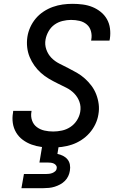

<svg xmlns="http://www.w3.org/2000/svg" viewBox="-20 -763 640 1003"><path d="M250 8Q223 8 196 4.5Q169 1 144.5 -8Q120 -17 99 -32.5Q78 -48 64.5 -70.5Q51 -93 47 -120Q43 -147 48 -174L49 -184H145L144 -178Q140 -155 147.5 -133.5Q155 -112 172.5 -99Q190 -86 212 -81Q234 -76 258 -76Q280 -76 303.5 -81Q327 -86 347.5 -99.5Q368 -113 381.5 -134Q395 -155 399 -178Q404 -206 395 -231Q386 -256 368 -274.5Q350 -293 327 -304.5Q304 -316 280.5 -327.5Q257 -339 235 -352Q213 -365 194 -382Q175 -399 160 -420Q145 -441 135 -465Q125 -489 122 -516Q119 -543 123 -570Q127 -596 138 -620.5Q149 -645 166.5 -666Q184 -687 207.5 -702.5Q231 -718 256.5 -727Q282 -736 307.5 -739.5Q333 -743 359 -743Q386 -743 412.5 -739.5Q439 -736 462.5 -726.5Q486 -717 506 -701Q526 -685 538.5 -663Q551 -641 554.5 -614.5Q558 -588 554 -561L552 -551H456L457 -557Q461 -579 455 -600.5Q449 -622 433 -635.5Q417 -649 395.5 -654Q374 -659 351 -659Q330 -659 307 -653.5Q284 -648 265 -634.5Q246 -621 234 -600Q222 -579 218 -557Q213 -530 222 -504.5Q231 -479 248.5 -461Q266 -443 289.5 -431Q313 -419 336 -407.5Q359 -396 381.5 -383Q404 -370 423 -353Q442 -336 457.5 -315.5Q473 -295 482.5 -270.5Q492 -246 495.5 -219.5Q499 -193 494 -165Q490 -139 478 -114Q466 -89 447.5 -68Q429 -47 405 -31.5Q381 -16 355.5 -7.5Q330 1 303 4.5Q276 8 250 8ZM207 220H92L105 146H220Q228 146 236.5 145Q245 144 253 141Q261 138 268 132Q275 126 276 117Q278 109 273.5 102Q269 95 261.5 91.5Q254 88 245.5 87Q237 86 229 86H186L213 -76H299L280 41Q295 44 309 51Q323 58 332.5 69.5Q342 81 345 96.5Q348 112 345 129Q343 143 336.5 157Q330 171 319 182Q308 193 294 200.5Q280 208 265.5 212.5Q251 217 236 218.5Q221 220 207 220Z"/></svg>

Font: Iosevka Medium Extended
Style: Italic
Weight: 500
Width: 7
Italic angle: -9°
Monospace: yes
Designer: Belleve Invis
Foundry: Belleve Invis
Version: Version 32.5.0; ttfautohint (v1.8.4)